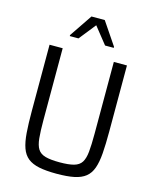

<svg xmlns="http://www.w3.org/2000/svg" viewBox="-132 -992 876 1088"><g transform="rotate(15 306.0 -448.0)"><path d="M306 8Q244 8 203 -0.5Q162 -9 137 -29Q112 -49 99.5 -84Q87 -119 83 -172Q79 -225 79 -299V-688H156V-266Q156 -201 160 -160.5Q164 -120 178 -98Q192 -76 222.5 -67.5Q253 -59 306 -59Q359 -59 389.5 -67.5Q420 -76 434 -98Q448 -120 452 -160.5Q456 -201 456 -266V-688H533V-299Q533 -225 529 -172Q525 -119 512.5 -84Q500 -49 475 -29Q450 -9 409 -0.5Q368 8 306 8ZM177 -765V-771L267 -904H345L435 -771V-765H384L306 -863L228 -765Z"/></g></svg>

Font: Saira SemiCondensed
Style: Regular
Weight: 400
Width: 4
Designer: Hector Gatti with collaboration of the Omnibus-Type team
Foundry: Omnibus-Type
Version: Version 1.101